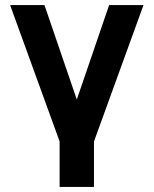

<svg xmlns="http://www.w3.org/2000/svg" viewBox="-20 -560 608 760"><path d="M352 180V0L548 -540H412L284 -166L156 -540H20L216 0V180Z"/></svg>

Font: Vela Sans ExtBd
Style: Regular
Weight: 800
Designer: Principal design: Mikhail Sharanda - project Manrope.
Design modification: Ravid Balaliev
Foundry: Mikhail Sharanda
Version: Version 1.001